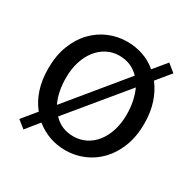

<svg xmlns="http://www.w3.org/2000/svg" viewBox="-135 -708 877 873"><g transform="rotate(30 303.0 -271.5)"><path d="M199 -104Q240 -60 303 -60Q338 -60 368 -75Q398 -90 419.5 -117.5Q441 -145 453 -183Q465 -221 465 -267Q465 -305 458 -337Q451 -369 439 -395ZM408 -439Q366 -483 303 -483Q268 -483 238.5 -467.5Q209 -452 187.5 -424.5Q166 -397 154 -359Q142 -321 142 -275Q142 -201 168 -147ZM495 -463Q523 -427 539 -379Q555 -331 555 -271Q555 -204 534.5 -151Q514 -98 479 -61.5Q444 -25 398.5 -6Q353 13 303 13Q216 13 147 -42L92 26L52 -6L112 -79Q83 -114 67 -162.5Q51 -211 51 -271Q51 -339 71.5 -392Q92 -445 127 -481.5Q162 -518 207.5 -537Q253 -556 303 -556Q346 -556 386 -542.5Q426 -529 458 -501L514 -569L555 -536Z"/></g></svg>

Font: Kinto Sans
Style: Regular
Weight: 400
Designer: Authors: Ryoko NISHIZUKA  (kana & ideographs); Paul D. Hunt (Latin, Greek & Cyrillic); Wenlong ZHANG  (bopomofo); Sandol
Foundry: Adobe Systems Incorporated, ookami Inc.
Version: Version 0.001